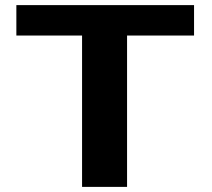

<svg xmlns="http://www.w3.org/2000/svg" viewBox="-20 -731 829 751"><path d="M739 -592V-711H44V-592H301V0H477V-592Z"/></svg>

Font: Asimov
Style: XWid
Weight: 500
Designer: Google
Version: Version 2.000980; 2014